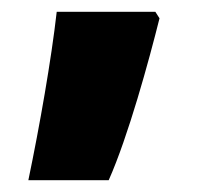

<svg xmlns="http://www.w3.org/2000/svg" viewBox="-20 -166 349 325"><path d="M243 -146H76C67 -66 47 48 28 139H164C197 65 232 -63 250 -135Z"/></svg>

Font: Noto Sans Arabic UI Bk
Style: Regular
Weight: 900
Designer: Monotype Design Team, Nadine Chahine and Nizar Qandah
Foundry: Monotype Imaging Inc.
Version: Version 2.010